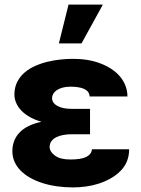

<svg xmlns="http://www.w3.org/2000/svg" viewBox="-20 -810 619 840"><path d="M34.1 -148.8Q34.4 -197.8 65.9 -230.6Q97.3 -263.5 161.6 -277.3Q133.5 -285.2 111.3 -297.6Q89.1 -310 74 -325.6Q58.9 -341.3 51 -359.4Q43 -377.5 43 -396.7Q43.3 -428.3 55.6 -452.1Q67.8 -475.9 88.1 -493.1Q108.3 -510.3 134.6 -521.8Q160.9 -533.4 189.3 -540.1Q217.7 -546.9 246.1 -549.7Q274.5 -552.6 299.4 -552.6Q366.1 -552.6 418 -533Q444.6 -523.1 466.4 -508.9Q488.3 -494.7 503.9 -476.6Q519.5 -458.5 528.4 -436.3Q537.3 -414.1 537.6 -388.1H372.2Q371.4 -399.9 365.1 -408Q358.7 -416.2 347.7 -421.2Q336.6 -426.1 321.7 -428.4Q306.8 -430.8 289.1 -430.8Q268.5 -430.8 253.2 -426.5Q237.9 -422.2 227.8 -415.1Q217.7 -408 212.7 -399.1Q207.7 -390.3 207.7 -380.7Q208.1 -359.4 231 -346.6Q253.9 -333.8 292.6 -333.8H373.9V-222.7H292.6Q275.6 -222.7 258.7 -219.8Q241.8 -217 228.2 -210.6Q214.5 -204.2 206 -193.5Q197.4 -182.9 197.1 -166.9Q197.4 -146.3 220.5 -129.3Q242.9 -112.2 288 -112.2Q335.9 -112.2 358.3 -123.9Q380.7 -135.7 382.1 -157H545.1Q544.7 -100.9 508.9 -63.9Q489.3 -43.7 464.5 -29.7Q439.6 -15.6 412.1 -6.7Q384.6 2.1 355.8 6Q327.1 9.9 299.7 9.9Q225.9 9.9 165.5 -9.2Q135.7 -18.8 111.3 -32.7Q87 -46.5 69.8 -64.1Q52.6 -81.7 43.3 -103Q34.1 -124.3 34.1 -148.8ZM237.6 -620 279.8 -789.8H430L336.6 -620Z"/></svg>

Font: Inter P Extra Bold
Style: Regular
Weight: 800
Designer: Rasmus Andersson
Foundry: rsms
Version: Version 3.018;git-588b23468